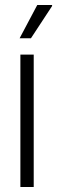

<svg xmlns="http://www.w3.org/2000/svg" viewBox="-20 -743 227 763"><path d="M61 0V-526H114V0ZM58 -591 128 -723H187V-719L103 -591Z"/></svg>

Font: Archivo Condensed ExtraLight
Style: Regular
Weight: 250
Width: 3
Designer: Hector Gatti
Foundry: Omnibus-Type
Version: Version 2.001